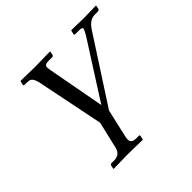

<svg xmlns="http://www.w3.org/2000/svg" viewBox="-165 -596 991 991"><g transform="rotate(-45 330.5 -100.5)"><path d="M214 157 248 12 173 -358Q166 -388 152 -397Q145 -402 125 -402H113Q103 -402 104 -409L109 -429L111 -431Q203 -429 216 -429L325 -431L326 -429L322 -410Q320 -402 313 -402H285Q260 -402 257 -389Q255 -382 259 -360L317 -48L516 -360Q529 -384 530 -389Q531 -391 531 -393Q531 -402 508 -402H479Q474 -402 474 -409L479 -429L481 -431Q560 -429 572 -429L660 -431L661 -429L657 -410Q654 -402 646 -402H624Q585 -402 557 -358L325 0L289 157Q287 171 287 174Q287 201 322 201H341Q349 201 347 209L343 228L340 230Q272 228 233 228L129 230L128 228L132 209Q134 201 142 201H161Q205 201 214 157Z"/></g></svg>

Font: Linux Libertine O
Style: Italic
Weight: 400
Italic angle: -12°
Designer: Philipp H. Poll
Foundry: Philipp H. Poll
Version: Version 5.1.6